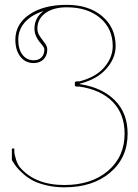

<svg xmlns="http://www.w3.org/2000/svg" viewBox="-20 -783 580 805"><path d="M162.6 -736.8Q111.8 -720.7 84.2 -689.5Q56.6 -658.2 56.6 -616.7Q56.6 -576.2 74.5 -553.2Q92.3 -530.3 121.1 -530.3Q142.1 -530.3 154.1 -542.5Q166 -554.7 166 -575.7Q166 -582 159.4 -590.8Q152.8 -599.6 145.3 -608.2Q137.7 -616.7 131.1 -631.6Q124.5 -646.5 124.5 -663.1Q124.5 -708.5 162.6 -736.8ZM259.8 -762.7Q352.1 -762.7 408.4 -715.1Q464.8 -667.5 464.8 -589.8Q464.8 -538.6 425.5 -494.4Q386.2 -450.2 314.9 -432.1V-430.2Q407.2 -416.5 461.2 -362.8Q515.1 -309.1 515.1 -222.7Q515.1 -121.6 442.1 -59.6Q369.1 2.4 250 2.4Q210 2.4 175.3 -5.9Q140.6 -14.2 118.7 -25.6Q96.7 -37.1 77.6 -54Q58.6 -70.8 49.3 -83Q40 -95.2 30.8 -109.9Q29.8 -111.8 29.8 -112.3V-160.2H40V-148.9Q40 -136.2 47.1 -114.3Q54.2 -92.3 63.5 -81.5Q127.4 -7.3 250 -7.3Q363.3 -7.3 432.9 -66.7Q502.4 -126 502.4 -222.7Q502.4 -305.2 452.6 -356Q402.8 -406.7 313.5 -419.9H305.2Q293.9 -419.9 293.9 -424.8V-437Q293.9 -441.9 305.2 -441.9H313.5Q381.8 -459.5 417.2 -500.7Q452.6 -542 452.6 -589.8Q452.6 -663.1 399.7 -707.8Q346.7 -752.4 259.8 -752.4Q204.1 -752.4 170.4 -728Q136.7 -703.6 136.7 -663.1Q136.7 -646 147.2 -630.6Q157.7 -615.2 168 -601.8Q178.2 -588.4 178.2 -575.7Q178.2 -549.8 162.4 -534.2Q146.5 -518.6 121.1 -518.6Q86.4 -518.6 65.4 -545.4Q44.4 -572.3 44.4 -616.7Q44.4 -682.1 103.5 -722.4Q162.6 -762.7 259.8 -762.7Z"/></svg>

Font: ZnikomitNo24
Style: Thin
Weight: 300
Designer: gluk
Foundry: gluk
Version: Version 0.55